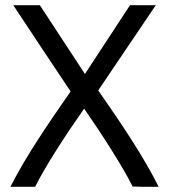

<svg xmlns="http://www.w3.org/2000/svg" viewBox="-20 -715 657 737"><path d="M306 -431 133 -695H31C103 -586 178 -473 251 -364C167 -243 82 -120 20 2H115C152 -74 236 -203 303 -298C369 -203 451 -76 489 1C502 1 515 2 528 2H589C529 -118 444 -243 357 -368L578 -695H479Z"/></svg>

Font: Repo
Style: Regular
Weight: 400
Designer: Stefan Peev
Foundry: Context Ltd
Version: Version 0.000